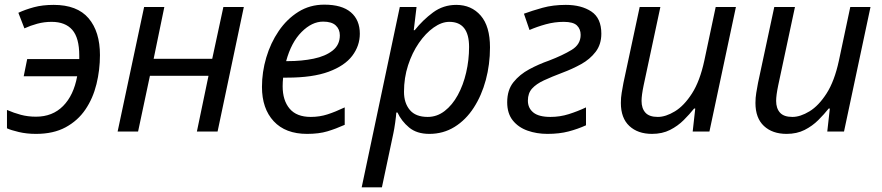

<svg xmlns="http://www.w3.org/2000/svg" viewBox="-20 -566 3794 826"><path d="M135 10Q95 10 61 2Q27 -6 10 -14V-93Q40 -80 70 -72Q100 -64 135 -64Q206 -64 251.5 -110Q297 -156 312 -238H82L97 -312H321V-327Q321 -403 291 -437.5Q261 -472 202 -472Q170 -472 140.5 -464Q111 -456 85 -444L59 -511Q89 -525 126 -535Q163 -545 211 -545Q312 -545 361 -487.5Q410 -430 410 -329Q410 -265 395 -204Q380 -143 347.5 -95Q315 -47 262.5 -18.5Q210 10 135 10Z M486 0 600 -536H687L641 -313H893L941 -536H1029L916 0H827L877 -240H625L574 0Z M1301 10Q1208 10 1157.5 -44.5Q1107 -99 1107 -192Q1107 -256 1125.5 -318.5Q1144 -381 1179 -432.5Q1214 -484 1263.5 -515Q1313 -546 1375 -546Q1451 -546 1489.5 -513Q1528 -480 1528 -421Q1528 -369 1495.5 -326Q1463 -283 1394 -257.5Q1325 -232 1215 -232H1198Q1197 -223 1196.5 -213Q1196 -203 1196 -195Q1196 -134 1226 -98.5Q1256 -63 1317 -63Q1355 -63 1389 -74Q1423 -85 1463 -104V-29Q1425 -12 1388.5 -1Q1352 10 1301 10ZM1211 -303H1218Q1278 -303 1329 -313.5Q1380 -324 1411 -348.5Q1442 -373 1442 -414Q1442 -440 1424.5 -456.5Q1407 -473 1370 -473Q1322 -473 1277.5 -428.5Q1233 -384 1211 -303Z M1536 240 1700 -536H1772L1760 -436H1764Q1799 -480 1843 -512.5Q1887 -545 1943 -545Q2008 -545 2048 -499Q2088 -453 2088 -362Q2088 -289 2070 -222Q2052 -155 2018 -102.5Q1984 -50 1935.5 -20Q1887 10 1827 10Q1773 10 1740 -17.5Q1707 -45 1690 -82H1685Q1684 -66 1680 -37.5Q1676 -9 1672 9L1623 240ZM1820 -63Q1860 -63 1893 -88.5Q1926 -114 1949.5 -157Q1973 -200 1985.5 -254Q1998 -308 1998 -364Q1998 -472 1913 -472Q1880 -472 1845.5 -447.5Q1811 -423 1782 -381Q1753 -339 1735.5 -285Q1718 -231 1718 -171Q1718 -123 1743 -93Q1768 -63 1820 -63Z M2335 10Q2289 10 2249.5 -4Q2210 -18 2186 -48Q2162 -78 2162 -126Q2162 -179 2189 -212.5Q2216 -246 2257 -268Q2298 -290 2341 -305Q2401 -328 2439.5 -351.5Q2478 -375 2478 -416Q2478 -441 2462 -456.5Q2446 -472 2405 -472Q2366 -472 2328 -461.5Q2290 -451 2258 -437L2234 -507Q2269 -520 2314 -532.5Q2359 -545 2414 -545Q2481 -545 2524 -516.5Q2567 -488 2567 -421Q2567 -375 2542.5 -343Q2518 -311 2480 -290Q2442 -269 2399 -253Q2354 -236 2320.5 -220.5Q2287 -205 2269 -185Q2251 -165 2251 -133Q2251 -101 2274.5 -82Q2298 -63 2348 -63Q2389 -63 2427 -75Q2465 -87 2501 -104V-27Q2466 -11 2426 -0.5Q2386 10 2335 10Z M2785 10Q2724 10 2687.5 -24Q2651 -58 2651 -123Q2651 -146 2654.5 -166.5Q2658 -187 2662 -209L2732 -536H2821L2749 -199Q2740 -156 2740 -132Q2740 -100 2756.5 -81.5Q2773 -63 2810 -63Q2844 -63 2883.5 -87Q2923 -111 2957 -164Q2991 -217 3010 -305L3059 -536H3146L3032 0H2960L2971 -99H2966Q2947 -75 2921.5 -49.5Q2896 -24 2862.5 -7Q2829 10 2785 10Z M3364 10Q3303 10 3266.5 -24Q3230 -58 3230 -123Q3230 -146 3233.5 -166.5Q3237 -187 3241 -209L3311 -536H3400L3328 -199Q3319 -156 3319 -132Q3319 -100 3335.5 -81.5Q3352 -63 3389 -63Q3423 -63 3462.5 -87Q3502 -111 3536 -164Q3570 -217 3589 -305L3638 -536H3725L3611 0H3539L3550 -99H3545Q3526 -75 3500.5 -49.5Q3475 -24 3441.5 -7Q3408 10 3364 10Z"/></svg>

Font: Noto IKEA Latin
Style: Italic
Weight: 400
Italic angle: -12°
Designer: Monotype Design Team
Foundry: Monotype Imaging Inc.
Version: Version 1.0